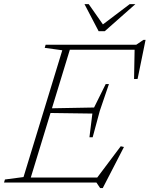

<svg xmlns="http://www.w3.org/2000/svg" viewBox="-47 -904 741 951"><path d="M261.5 -655 174.5 -667 179 -682.5H306.5L98 0H-27L-22.5 -15L69.5 -27ZM620 -671.5 639 -657.5H264L272 -682.5H628L663.5 -706.5H674L634.5 -513L617 -512.5ZM449 27.5 430.5 0H63.5L71.5 -24.5H462.5L425.5 -12.5L551 -179.5L567 -176L462 27.5ZM412 -224H396L410.5 -341.5L193.5 -344.5L201 -367.5L419 -371.5L476.5 -487.5H492.5L447.5 -355.5ZM623.5 -883.5 472 -749.5H441.5L371.5 -883.5H392.5L468.5 -775H452L595.5 -883.5Z"/></svg>

Font: Newsreader ExtraLight
Style: Italic
Weight: 250
Italic angle: -17°
Designer: Hugues Gentile
Foundry: Production Type
Version: Version 1.003